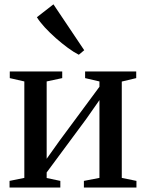

<svg xmlns="http://www.w3.org/2000/svg" viewBox="-20 -844 657 864"><path d="M23 0V-30L89.5 -43.5V-477.5L24 -492.5V-522.5H260V-492.5L190 -477.5V-129.5L247 -209.5L427.5 -453.5V-477.5L363 -492.5V-522.5H593V-492.5L528 -477V-43.5L594 -30V0H357.5V-30L427.5 -43.5V-393.5L368 -308.5L190 -68V-43L251.5 -30V0ZM334 -598Q313 -608.5 286 -628.2Q259 -648 231.5 -672.2Q204 -696.5 181.2 -721.2Q158.5 -746 146 -766.5L220.5 -824.5L359 -618L335 -598Z"/></svg>

Font: Merriweather 96pt
Style: Regular
Weight: 400
Version: Version 2.100